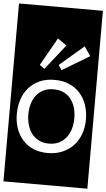

<svg xmlns="http://www.w3.org/2000/svg" viewBox="-82 -960 673 1215"><g transform="rotate(5 254.5 -352.0)"><path d="M466 -624 426 -683 272 -551 293 -520ZM310 -678 253 -718 153 -541 184 -519ZM255 -455Q201 -455 160 -436.5Q119 -418 91 -386Q63 -354 49 -311Q35 -268 35 -219Q35 -169 50 -127Q65 -85 92.5 -54.5Q120 -24 160 -7Q200 10 251 10Q302 10 343.5 -7.5Q385 -25 414 -56Q443 -87 458.5 -129.5Q474 -172 474 -223Q474 -270 460 -312.5Q446 -355 418.5 -386.5Q391 -418 350 -436.5Q309 -455 255 -455ZM253 -50Q217 -50 190 -63.5Q163 -77 145 -100Q127 -123 117.5 -155Q108 -187 108 -223Q108 -260 117.5 -291.5Q127 -323 145.5 -346Q164 -369 191 -382Q218 -395 253 -395Q323 -395 361.5 -348Q400 -301 400 -224Q400 -186 390.5 -154.5Q381 -123 362 -99.5Q343 -76 316 -63Q289 -50 253 -50ZM-12 -917H521V213H-12Z"/></g></svg>

Font: Zilla Slab Regular Highlight
Style: Regular
Weight: 410
Designer: Typotheque Type Foundry
Foundry: Typotheque type foundry
Version: Version 1.0; 2017